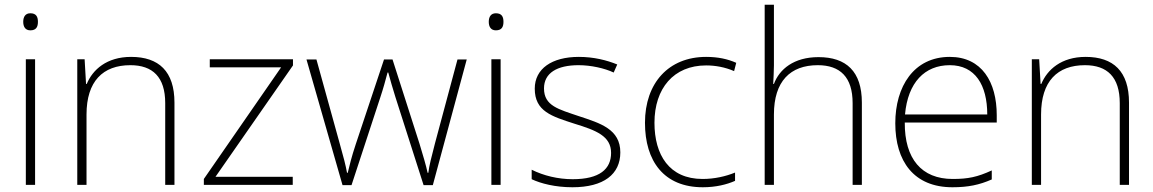

<svg xmlns="http://www.w3.org/2000/svg" viewBox="-20 -780 4866 810"><path d="M108 -724C87 -724 78 -709 78 -688C78 -667 87 -652 108 -652C133 -652 140 -667 140 -688C140 -709 133 -724 108 -724ZM128 -530H89V0H128Z M533 -540C430 -540 371 -486 346 -426H343L337 -530H306V0H345V-297C345 -437 414 -505 530 -505C624 -505 677 -455 677 -345V0H716V-347C716 -479 650 -540 533 -540Z M1215 0V-34H889L1216 -504V-530H865V-496H1166L840 -25V0Z M1648 -371 1767 1H1806L1949 -529H1910L1815 -175C1800 -117 1791 -83 1787 -51H1784C1777 -84 1765 -123 1750 -173L1636 -529H1600L1481 -172C1462 -115 1455 -83 1447 -51H1444C1438 -84 1430 -115 1413 -175L1315 -529H1273L1425 1H1463L1585 -371C1597 -407 1606 -440 1615 -474H1618C1627 -440 1636 -410 1648 -371Z M2072 -724C2051 -724 2042 -709 2042 -688C2042 -667 2051 -652 2072 -652C2097 -652 2104 -667 2104 -688C2104 -709 2097 -724 2072 -724ZM2092 -530H2053V0H2092Z M2597 -137C2597 -235 2513 -260 2422 -290C2337 -319 2275 -333 2275 -407C2275 -472 2330 -505 2421 -505C2473 -505 2531 -492 2569 -474L2584 -508C2540 -526 2485 -540 2422 -540C2308 -540 2236 -490 2236 -406C2236 -310 2308 -289 2404 -258C2495 -230 2558 -206 2558 -135C2558 -67 2510 -24 2396 -24C2334 -24 2273 -39 2223 -64V-24C2261 -6 2322 10 2395 10C2527 10 2597 -45 2597 -137Z M2945 10C3001 10 3047 -2 3081 -17V-52C3042 -36 2994 -25 2944 -25C2803 -25 2741 -127 2741 -262C2741 -407 2822 -504 2959 -504C2997 -504 3038 -497 3077 -480L3086 -515C3050 -531 3009 -540 2959 -540C2801 -540 2701 -430 2701 -262C2701 -100 2781 10 2945 10Z M3245 -504V-760H3206V0H3245V-297C3245 -437 3314 -505 3430 -505C3524 -505 3577 -455 3577 -345V0H3616V-347C3616 -479 3550 -539 3433 -539C3329 -539 3268 -488 3245 -426H3242C3243 -454 3245 -475 3245 -504Z M3987 -540C3835 -540 3757 -415 3757 -260C3757 -100 3835 10 3998 10C4064 10 4112 0 4164 -23V-61C4103 -33 4064 -25 3999 -25C3868 -25 3796 -110 3797 -263H4185V-294C4185 -434 4122 -540 3987 -540ZM3987 -505C4094 -505 4145 -421 4145 -297H3798C3810 -432 3881 -505 3987 -505Z M4560 -540C4457 -540 4398 -486 4373 -426H4370L4364 -530H4333V0H4372V-297C4372 -437 4441 -505 4557 -505C4651 -505 4704 -455 4704 -345V0H4743V-347C4743 -479 4677 -540 4560 -540Z"/></svg>

Font: Noto Sans Ethiopic ExtraLight
Style: Regular
Weight: 200
Designer: Monotype Design Team
Foundry: Monotype Imaging Inc.
Version: Version 2.102